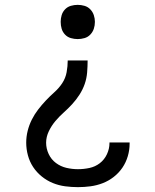

<svg xmlns="http://www.w3.org/2000/svg" viewBox="-20 -548 640 791"><path d="M301 223Q275 223 248.5 219.5Q222 216 197.5 206Q173 196 152 179Q131 162 116.5 140Q102 118 95 92Q88 66 88 40Q88 15 94 -9Q100 -33 111 -55Q122 -77 137 -96.5Q152 -116 169 -134Q186 -152 204.5 -168.5Q223 -185 236.5 -205.5Q250 -226 254.5 -250.5Q259 -275 259 -299H341Q341 -275 339 -250Q337 -225 329 -202Q321 -179 307.5 -158Q294 -137 277.5 -119Q261 -101 242.5 -84.5Q224 -68 208 -49Q192 -30 181 -7Q170 16 170 40Q170 64 180.5 86.5Q191 109 210.5 123.5Q230 138 253.5 143.5Q277 149 301 149Q325 149 348.5 144Q372 139 391 124.5Q410 110 420.5 87.5Q431 65 431 42V39H514V44Q514 70 506.5 95.5Q499 121 484.5 142.5Q470 164 449 180.5Q428 197 403.5 206.5Q379 216 353 219.5Q327 223 301 223ZM300 -387Q286 -387 272 -391Q258 -395 248 -405.5Q238 -416 234 -429.5Q230 -443 230 -458Q230 -472 234 -485.5Q238 -499 248 -509.5Q258 -520 272 -524Q286 -528 300 -528Q314 -528 328 -524Q342 -520 352 -509.5Q362 -499 366.5 -485.5Q371 -472 371 -458Q371 -443 366.5 -429.5Q362 -416 352 -405.5Q342 -395 328 -391Q314 -387 300 -387Z"/></svg>

Font: Iosevka Aile
Style: Regular
Weight: 400
Designer: Belleve Invis
Foundry: Belleve Invis
Version: Version 28.0.1; ttfautohint (v1.8.4)